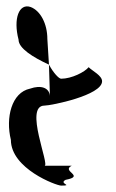

<svg xmlns="http://www.w3.org/2000/svg" viewBox="-20 -762 362 600"><path d="M14 -325C14 -235 156 -182 171 -182C211 -182 162 -188 185 -200C248 -212 170 -227 204 -244H119C137 -244 54 -432 119 -432C139 -432 299 -464 299 -508C299 -526 269 -540 257 -552C245 -537 204 -516 171 -516C164 -516 147 -534 133 -560L136 -462C134 -488 108 -497 74 -485C16 -473 -3 -394 14 -325ZM38 -638C38 -611 83 -583 133 -560L128 -640C128 -687 107 -728 76 -740C39 -753 21 -703 38 -638Z"/></svg>

Font: bitstorm
Style: maxcn
Weight: 400
Version: Version 0.2